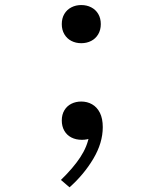

<svg xmlns="http://www.w3.org/2000/svg" viewBox="-20 -552 660 780"><path d="M231 -62.5Q231 -86.5 241.5 -104Q252 -121.5 270 -130.5Q288 -139.5 310 -139.5Q334.5 -139.5 354.2 -128.2Q374 -117 385.8 -93.8Q397.5 -70.5 397.5 -35.5Q397.5 28.5 359.2 92.8Q321 157 262.5 209L227.5 179Q277.5 130.5 306.2 86.8Q335 43 342.5 -2.5L351.5 8.5Q333.5 16 313 16Q288.5 16 270 6.5Q251.5 -3 241.2 -21Q231 -39 231 -62.5ZM231 -454Q231 -478 241.5 -495.5Q252 -513 270 -522.2Q288 -531.5 310 -531.5Q332.5 -531.5 350.5 -522.2Q368.5 -513 379 -495.5Q389.5 -478 389.5 -454Q389.5 -430.5 379 -412.8Q368.5 -395 350.5 -385.8Q332.5 -376.5 310 -376.5Q288 -376.5 270 -385.8Q252 -395 241.5 -412.8Q231 -430.5 231 -454Z"/></svg>

Font: Monaspace Xenon Var
Style: Regular
Weight: 400
Designer: Riley Cran and the Lettermatic Team
Version: Version 1.000 (Monaspace Xenon Var)